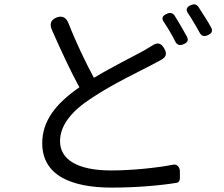

<svg xmlns="http://www.w3.org/2000/svg" viewBox="-20 -819 1020 873"><path d="M803 -700C793 -717 783 -733 774 -748C765 -761 753 -763 738 -756C719 -748 713 -736 725 -719C734 -706 743 -691 752 -676C761 -661 770 -645 777 -630C786 -613 798 -611 815 -618C833 -626 839 -636 829 -654C821 -669 812 -684 803 -700ZM914 -738C903 -756 892 -773 882 -788C873 -800 862 -802 848 -796C828 -787 823 -775 836 -757C844 -745 853 -731 861 -717C870 -702 880 -686 888 -670C897 -654 909 -652 925 -659C942 -667 949 -677 940 -694C933 -708 923 -723 914 -738ZM261 -12C317 20 396 34 488 34C604 34 711 24 785 12C791 11 798 3 798 -8V-33V-36C799 -62 783 -74 766 -70C688 -55 578 -44 485 -44C330 -44 253 -95 253 -177C253 -251 308 -316 398 -374C494 -438 604 -489 670 -524C686 -532 700 -540 713 -547C736 -560 740 -575 727 -598C713 -624 695 -628 671 -611C660 -604 649 -598 636 -590C582 -560 493 -517 407 -465C371 -532 328 -620 292 -712C282 -739 263 -750 236 -739C210 -728 205 -709 216 -683C257 -590 302 -493 341 -422C235 -349 172 -270 172 -168C172 -95 205 -44 261 -12Z"/></svg>

Font: GenSenRounded2 TW R
Style: Regular
Weight: 400
Version: Version 2.100;PS 2.1;hotconv 16.6.51;makeotf.lib2.5.65220 DE